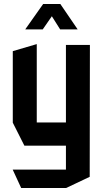

<svg xmlns="http://www.w3.org/2000/svg" viewBox="-20 -738 513 961"><path d="M310 203V-513H430L429 147L311 203ZM86 203 44 112V111H310V203ZM102 -9 44 -124V-125H310V-9ZM44 -125V-482L163 -517H164V-125ZM281 -591 209 -705 282 -718 368 -592V-591ZM107 -591V-592L196 -718H282L194 -591Z"/></svg>

Font: Foldit Medium
Style: Regular
Weight: 500
Version: Version 1.003